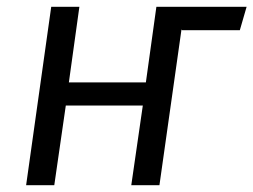

<svg xmlns="http://www.w3.org/2000/svg" viewBox="-20 -546 747 566"><path d="M687 -457H517L515 -459L450 0H367L401 -235H174L140 0H57L131 -526H214L183 -303H410L441 -526H707Z"/></svg>

Font: FiraGO Book
Style: Italic
Weight: 350
Italic angle: -8°
Designer: bBox Type GmbH
Foundry: bBox Type GmbH
Version: Version 1.001